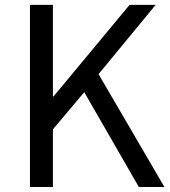

<svg xmlns="http://www.w3.org/2000/svg" viewBox="-20 -753 686 773"><path d="M100.6 0V-733.4H193V-364.6H195.4L501.6 -733.4H606.7L376.8 -454.5L642 0H539.1L319.2 -381.9L193 -232.2V0Z"/></svg>

Font: Noto Sans TC
Style: Regular
Weight: 100
Designer: Ryoko NISHIZUKA 西塚涼子 (kana, bopomofo & ideographs); Paul D. Hunt (Latin, Greek & Cyrillic); Sandoll Communications 산돌커뮤니
Foundry: Adobe
Version: Version 2.004;hotconv 1.0.118;makeotfexe 2.5.65603